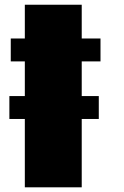

<svg xmlns="http://www.w3.org/2000/svg" viewBox="-20 -799 529 819"><path d="M401.4 -389.2V-291.5H20V-389.2ZM328.6 0H85.9V-537.1H25.9V-634.8H85.9V-778.8H328.6V-634.8H408.7V-537.1H328.6Z"/></svg>

Font: Coda Caption ExtraBold
Style: Regular
Weight: 800
Designer: vernon adams
Foundry: vernon adams
Version: Version 1.002